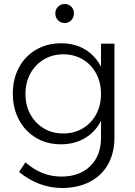

<svg xmlns="http://www.w3.org/2000/svg" viewBox="-20 -742 675 958"><path d="M551 -524V-55Q551 21 519 78Q487 135 427.5 165.5Q368 196 290 196Q174 196 75 116L107 68Q147 103 191 121Q235 139 287 139Q377 139 430.5 86.5Q484 34 484 -54V-139Q456 -84 404 -53Q352 -22 284 -22Q214 -22 159.5 -54.5Q105 -87 74.5 -144.5Q44 -202 44 -275Q44 -348 74.5 -405Q105 -462 160 -494Q215 -526 285 -526Q353 -526 404 -495.5Q455 -465 484 -409V-524ZM484 -273Q484 -330 460 -375Q436 -420 393 -445.5Q350 -471 296 -471Q242 -471 199 -445.5Q156 -420 131.5 -375Q107 -330 107 -273Q107 -216 131.5 -171.5Q156 -127 198.5 -101.5Q241 -76 296 -76Q350 -76 393 -101.5Q436 -127 460 -172Q484 -217 484 -273ZM349 -675Q349 -655 335.5 -641Q322 -627 303 -627Q283 -627 269.5 -641Q256 -655 256 -675Q256 -695 269.5 -708.5Q283 -722 303 -722Q323 -722 336 -708.5Q349 -695 349 -675Z"/></svg>

Font: Gontserrat Light
Style: Regular
Weight: 300
Designer: Julieta Ulanovsky
Foundry: Julieta Ulanovsky
Version: Version 6.001